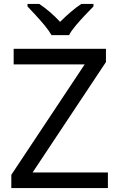

<svg xmlns="http://www.w3.org/2000/svg" viewBox="-20 -964 612 984"><path d="M533 0H38V-68L414 -634H50V-714H523V-646L147 -80H533ZM244 -784Q231 -807 209 -833.5Q187 -860 163 -886Q139 -912 121 -931V-944H181Q207 -927 235 -903Q263 -879 288 -852Q315 -879 343 -903Q371 -927 397 -944H459V-931Q440 -912 415.5 -886Q391 -860 368.5 -833.5Q346 -807 334 -784Z"/></svg>

Font: Noto Sans Tirhuta
Style: Regular
Weight: 400
Designer: Monotype Design Team
Foundry: Monotype Imaging Inc.
Version: Version 2.003; ttfautohint (v1.8.4.7-5d5b)